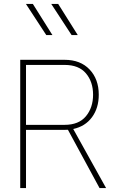

<svg xmlns="http://www.w3.org/2000/svg" viewBox="-20 -953 578 973"><path d="M245.6 -775.4H214.4L111.3 -933.1H146.5ZM374 -775.4H342.8L239.7 -933.1H274.9ZM111.8 0H82.5V-649.9H307.1Q387.7 -649.9 434.1 -600.8Q480.5 -551.8 480.5 -473.1Q480.5 -405.8 446.3 -359.1Q412.1 -312.5 351.1 -299.3L517.6 0H484.4L324.2 -295.4Q315.9 -294.9 307.1 -294.9H111.8ZM111.8 -624V-320.3H307.1Q379.4 -320.3 415.5 -364Q451.7 -407.7 451.7 -473.1Q451.7 -538.6 415.5 -581.3Q379.4 -624 307.1 -624Z"/></svg>

Font: Estedad-FD Thin
Style: Regular
Weight: 100
Designer: Amin Abedi
Version: Version 7.3